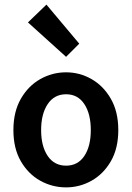

<svg xmlns="http://www.w3.org/2000/svg" viewBox="-20 -800 571 831"><path d="M266 11Q206 11 154 -18Q102 -47 70 -102.5Q38 -158 38 -237Q38 -316 70 -372Q102 -428 154 -457.5Q206 -487 266 -487Q325 -487 376.5 -457.5Q428 -428 460 -372Q492 -316 492 -237Q492 -158 460 -102.5Q428 -47 376.5 -18Q325 11 266 11ZM266 -83Q317 -83 345 -125Q373 -167 373 -237Q373 -307 345 -349.5Q317 -392 266 -392Q215 -392 186.5 -349.5Q158 -307 158 -237Q158 -167 186.5 -125Q215 -83 266 -83ZM266 -554 101 -703 181 -780 323 -611Z"/></svg>

Font: Narnoor SemiBold
Style: Regular
Weight: 600
Designer: S. Sridhar Murthy
Foundry: SIL International
Version: Version 3.000